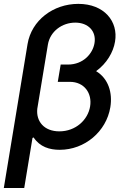

<svg xmlns="http://www.w3.org/2000/svg" viewBox="-27 -757 645 982"><path d="M373.6 -737.2C244.7 -737.2 134.2 -652.7 114 -532L-7.5 204.5H96.9L139.2 -51.5L144.9 -54C177.2 -5.3 226.9 9.2 278.4 9.2C406.2 9.2 516.7 -83.8 537.3 -208.5C549.4 -282.3 527.7 -355.1 464.5 -393.1C518.8 -432.2 552.6 -490.1 561.4 -544.4C578.8 -647.7 505.7 -737.2 373.6 -737.2ZM163.7 -200.6 218 -529.1C229.4 -596.9 290.8 -641.3 358 -641.3C424.7 -641.3 466.6 -596.9 456.3 -536.2C447.4 -482.6 398.8 -426.8 320.7 -426.8H283.4L282.3 -420.5L268.5 -338.4H330.3C403.8 -338.4 445 -280.5 433.9 -212.7C422.6 -143.8 360.4 -85.2 276.6 -85.2C197.4 -85.2 157 -137.4 163.7 -200.6Z"/></svg>

Font: Magic Ui Pro Medium
Style: Italic
Weight: 500
Italic angle: -9.39999°
Designer: Stefan Endress, Andreas Faust
Version: Version 1.000;FEAKit 1.0